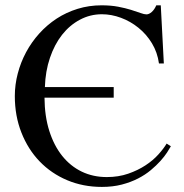

<svg xmlns="http://www.w3.org/2000/svg" viewBox="-20 -698 701 733"><path d="M632.3 -139.6Q627.4 -130.9 617.7 -115.7Q607.9 -100.6 592.5 -83.5Q577.1 -66.4 555.9 -48.6Q534.7 -30.8 507.1 -16.6Q479.5 -2.4 445.1 6.6Q410.6 15.6 369.1 15.6Q297.4 15.6 236.6 -10Q175.8 -35.6 131.3 -81.8Q86.9 -127.9 61.8 -191.7Q36.6 -255.4 36.6 -331.1Q36.6 -375 47.9 -417.7Q59.1 -460.4 79.8 -499Q100.6 -537.6 130.1 -570.3Q159.7 -603 196.3 -627Q232.9 -650.9 276.4 -664.3Q319.8 -677.7 367.7 -677.7Q402.8 -677.7 430.9 -672.4Q459 -667 480.2 -660.4Q501.5 -653.8 516.1 -648.4Q530.8 -643.1 539.1 -643.1Q548.8 -643.1 559.3 -652.3Q569.8 -661.6 576.7 -677.7H593.8L605.5 -455.6H586.9Q581.1 -498 560.1 -532.7Q539.1 -567.4 508.5 -592Q478 -616.7 441.7 -630.1Q405.3 -643.6 369.1 -643.6Q324.2 -643.6 285.2 -622.8Q246.1 -602.1 217 -565.2Q188 -528.3 170.7 -477.3Q153.3 -426.3 151.4 -365.7H414.1V-325.2H149.9Q150.4 -254.4 168.2 -198.2Q186 -142.1 217.5 -102.8Q249 -63.5 292.2 -42.7Q335.4 -22 387.7 -22Q432.1 -22 469.5 -34.9Q506.8 -47.9 535.6 -66.9Q564.5 -85.9 584.7 -108.4Q605 -130.9 616.2 -149.9Z"/></svg>

Font: Doulos SIL
Style: Regular
Weight: 400
Designer: Walt Agee, Victor Gaultney, Peter Martin, Debbi Hosken
Foundry: SIL International
Version: Version 4.110; 2011; Maintenance release